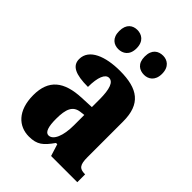

<svg xmlns="http://www.w3.org/2000/svg" viewBox="-223 -859 969 969"><g transform="rotate(45 261.5 -374.0)"><path d="M357 -621C386 -621 418 -639 418 -689C418 -740 386 -758 357 -758C324 -758 294 -740 294 -689C294 -639 324 -621 357 -621ZM173 -621C204 -621 236 -639 236 -689C236 -740 204 -758 173 -758C142 -758 112 -740 112 -689C112 -639 142 -621 173 -621ZM166 10C225 10 248 -11 286 -64H295L315 0H502V-56H499C461 -56 449 -72 449 -126V-380C449 -505 385 -550 257 -550C155 -550 69 -518 69 -446C69 -398 111 -378 200 -378C200 -448 217 -486 243 -486C272 -486 286 -449 286 -374V-320L218 -317C95 -312 34 -263 34 -154C34 -42 94 10 166 10ZM232 -64C210 -64 200 -95 200 -150C200 -221 215 -256 262 -262L287 -265V-191C287 -115 265 -64 232 -64Z"/></g></svg>

Font: Noto Serif Devanagari ExtraCondensed Black
Style: Regular
Weight: 900
Width: 2
Designer: Universal Thirst, Indian Type Foundry and the Monotype Design Team
Foundry: Monotype Imaging Inc.
Version: Version 2.004